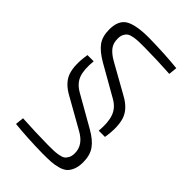

<svg xmlns="http://www.w3.org/2000/svg" viewBox="-252 -797 1047 1047"><g transform="rotate(45 272.0 -273.5)"><path d="M348 -327 169 -429Q114 -461 90 -494Q66 -527 66 -581Q66 -654 112 -678.5Q158 -703 257 -702Q380 -700 474 -690L469 -641Q377 -647 271 -648Q242 -648 225 -647.5Q208 -647 188.5 -643.5Q169 -640 158.5 -633Q148 -626 141 -612.5Q134 -599 134 -580Q133 -544 151 -520.5Q169 -497 204 -477L377 -380Q443 -344 460.5 -290.5Q478 -237 464 -150H416Q422 -218 407 -260Q392 -302 348 -327ZM81 -398H129Q122 -329 136.5 -289Q151 -249 197 -223L376 -121Q429 -91 453.5 -56.5Q478 -22 478 32Q478 65 468.5 88.5Q459 112 444 125Q429 138 402.5 145Q376 152 351 153.5Q326 155 288 155Q166 153 71 143L76 94Q176 100 275 101Q304 101 320 100.5Q336 100 356 96.5Q376 93 386 86Q396 79 403.5 65Q411 51 411 30Q412 -34 341 -73L169 -170Q102 -206 84.5 -258.5Q67 -311 81 -398Z"/></g></svg>

Font: Exo 2.0 Light
Style: Regular
Weight: 300
Designer: Natanael Gama
Version: Version 1.001;PS 001.001;hotconv 1.0.70;makeotf.lib2.5.58329